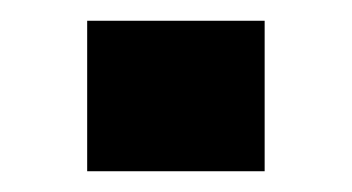

<svg xmlns="http://www.w3.org/2000/svg" viewBox="-20 -392 339 185"><path d="M64 -227V-372H235V-227Z"/></svg>

Font: Saira Thin
Style: Bold
Weight: 700
Version: Version 1.101